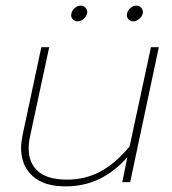

<svg xmlns="http://www.w3.org/2000/svg" viewBox="-20 -648 613 683"><path d="M234 -600Q236 -611 246 -619.5Q256 -628 267 -628Q278 -628 285 -619.5Q292 -611 290 -600Q287 -589 277 -580.5Q267 -572 256 -572Q245 -572 238 -580.5Q231 -589 234 -600ZM432 -600Q434 -611 444 -619.5Q454 -628 465 -628Q476 -628 483 -619.5Q490 -611 488 -600Q485 -589 475 -580.5Q465 -572 454 -572Q443 -572 436 -580.5Q429 -589 432 -600ZM55 -121Q55 -141 60 -166L127 -480H155L88 -168Q82 -143 82 -120Q82 -68 115.5 -38.5Q149 -9 219 -9Q282 -9 335.5 -37Q389 -65 441 -127L517 -480H545L443 0H415L433 -89Q342 15 214 15Q135 15 95 -22.5Q55 -60 55 -121Z"/></svg>

Font: Prompt Thin
Style: Italic
Weight: 250
Italic angle: -12°
Designer: Katatrad Team
Foundry: CadsonDemak
Version: Version 1.001